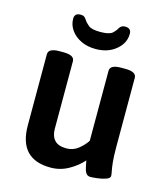

<svg xmlns="http://www.w3.org/2000/svg" viewBox="-108 -798 774 890"><g transform="rotate(15 278.5 -353.5)"><path d="M276 -578Q237 -578 206.5 -592.5Q176 -607 158 -632Q140 -657 140 -687Q140 -714 169 -714Q180 -714 186 -710Q192 -706 197 -698Q205 -685 220.5 -672.5Q236 -660 276 -660Q320 -660 334.5 -673Q349 -686 356 -700Q361 -707 367 -710.5Q373 -714 383 -714Q412 -714 412 -687Q412 -642 373.5 -610Q335 -578 276 -578ZM217 7Q65 7 65 -155V-496Q65 -525 118 -525H137Q190 -525 190 -496V-172Q190 -137 208 -117.5Q226 -98 265 -98Q297 -98 321.5 -117.5Q346 -137 361 -160V-496Q361 -525 414 -525H434Q487 -525 487 -496V-166Q487 -118 490 -91Q493 -64 496 -50Q499 -36 499 -28Q499 -17 480 -10.5Q461 -4 439 -1.5Q417 1 407 1Q392 1 385 -10.5Q378 -22 375 -38.5Q372 -55 369 -68Q343 -38 303 -15.5Q263 7 217 7Z"/></g></svg>

Font: Asap SemiBold
Style: Regular
Weight: 600
Designer: Pablo Cosgaya
Foundry: Omnibus-Type
Version: Version 3.001; ttfautohint (v1.8.3)